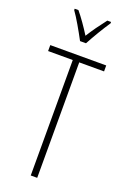

<svg xmlns="http://www.w3.org/2000/svg" viewBox="-178 -1005 700 1061"><g transform="rotate(20 172.5 -474.5)"><path d="M155 -791H190C215 -838 251 -898 280 -941V-949H258C224 -905 200 -872 173 -829C147 -871 114 -918 88 -949H66V-941C91 -907 129 -840 155 -791ZM191 0V-679H337V-714H8V-679H153V0Z"/></g></svg>

Font: Noto Sans Georgian ExtraCondensed ExtraLight
Style: Regular
Weight: 200
Width: 2
Designer: Monotype Design Team, Akaki Razmadze
Foundry: Google LLC
Version: Version 2.005